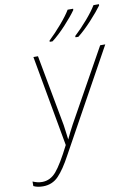

<svg xmlns="http://www.w3.org/2000/svg" viewBox="-136 -1005 742 1076"><g transform="rotate(-10 235.5 -466.5)"><path d="M20 9Q73 9 108.5 -28Q144 -65 183 -138L501 -714H472L243 -303Q221 -262 204 -225Q202 -243 199 -264.5Q196 -286 193 -309L118 -714H92L185 -197Q134 -96 100 -56Q66 -16 19 -16Q-7 -16 -34 -28V-2Q-12 9 20 9ZM344 -782H360Q397 -811 439 -856.5Q481 -902 505 -935V-942H474Q455 -910 417 -866Q379 -822 343 -789ZM197 -782H213Q251 -811 293 -856.5Q335 -902 358 -935V-942H327Q308 -910 270 -866Q232 -822 197 -789Z"/></g></svg>

Font: Noto Sans UI SemiCondensed Thin
Style: Italic
Weight: 250
Width: 4
Italic angle: -12°
Designer: Monotype Design Team
Foundry: Monotype Imaging Inc.
Version: Version 1.901